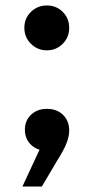

<svg xmlns="http://www.w3.org/2000/svg" viewBox="-20 -544 341 702"><path d="M151 -360Q117 -360 93 -384Q69 -408 69 -442Q69 -477 93 -500.5Q117 -524 151 -524Q186 -524 209.5 -500.5Q233 -477 233 -442Q233 -408 209.5 -384Q186 -360 151 -360ZM62 138 145 -41 152 7Q116 7 93.5 -14.5Q71 -36 71 -70Q71 -103 93.5 -124.5Q116 -146 152 -146Q188 -146 210.5 -124Q233 -102 233 -67Q233 -46 223.5 -21Q214 4 188 45L133 138Z"/></svg>

Font: Unbounded
Style: Regular
Weight: 400
Designer: Luke Prowse, Jean-Baptiste Morizot, Fátima Lázaro, Florian Runge
Foundry: NaN
Version: Version 1.701;gftools[0.9.28.dev5+ged2979d]